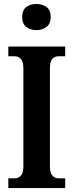

<svg xmlns="http://www.w3.org/2000/svg" viewBox="-20 -949 370 969"><path d="M22 0V-49H55Q72 -49 85 -62Q98 -75 98 -110V-602Q98 -639 85 -652Q72 -665 55 -665H22V-714H309V-665H275Q256 -665 244 -652Q232 -639 232 -601V-110Q232 -76 244.5 -62.5Q257 -49 275 -49H309V0ZM164 -797Q133 -797 112.5 -813Q92 -829 92 -863Q92 -898 112.5 -913.5Q133 -929 164 -929Q193 -929 214.5 -913.5Q236 -898 236 -863Q236 -829 214.5 -813Q193 -797 164 -797Z"/></svg>

Font: Noto Serif Tamil ExtraCondensed
Style: Bold
Weight: 700
Width: 2
Designer: Indian Type Foundry, Tom Grace, and the Monotype Design Team
Foundry: Monotype Imaging Inc.
Version: Version 2.004; ttfautohint (v1.8.4.7-5d5b)